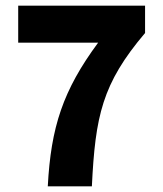

<svg xmlns="http://www.w3.org/2000/svg" viewBox="-20 -655 572 675"><path d="M148 0H303C315 -247 339 -361 490 -539V-635H44V-505H325C201 -337 159 -208 148 0Z"/></svg>

Font: DAIFUKU Sans
Style: Bold
Weight: 700
Designer: Original font ‘Source Han Sans JP’ : Paul D. Hunt
Foundry: Daifuku
Version: Version 1.000